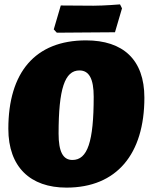

<svg xmlns="http://www.w3.org/2000/svg" viewBox="-20 -843 678 875"><path d="M536 -805 527 -823C527 -823 455 -817 406 -817C349 -817 257 -818 257 -818L225 -709L239 -694C239 -694 311 -695 368 -695L504 -696ZM283 12C512 12 638 -141 638 -398C638 -571 541 -659 372 -659C140 -659 18 -513 18 -256C18 -82 118 12 283 12ZM310 -114C267 -114 247 -152 247 -234C247 -438 275 -522 342 -522C386 -522 407 -484 407 -402C407 -197 379 -114 310 -114Z"/></svg>

Font: Alegreya SC Black
Style: Italic
Weight: 900
Italic angle: -7°
Designer: Juan Pablo del Peral
Foundry: Huerta Tipografica
Version: Version 2.007;PS 002.007;hotconv 1.0.88;makeotf.lib2.5.64775